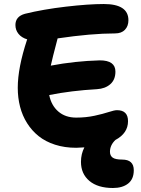

<svg xmlns="http://www.w3.org/2000/svg" viewBox="-20 -691 704 960"><path d="M360.8 47.9Q303.2 47.9 255.4 32.5Q207.5 17.1 173.3 -10.3Q139.2 -37.6 115.5 -75.2Q91.8 -112.8 80.3 -157.5Q68.8 -202.1 68.8 -252Q68.8 -352.1 115.2 -492.2Q115.2 -493.2 116.2 -494.1Q87.4 -502.9 72.3 -522Q57.1 -541 57.1 -565.9Q57.1 -608.9 105 -622.1Q196.3 -644.5 309.6 -657.7Q422.9 -670.9 499 -670.9Q622.1 -670.9 622.1 -589.8Q622.1 -560.5 604.7 -542.2Q587.4 -523.9 555.2 -523.9Q437 -523.9 268.1 -499Q240.2 -393.6 233.9 -362.8Q353.5 -385.7 479 -389.2Q557.1 -389.2 557.1 -333Q557.1 -292.5 531.5 -270Q505.9 -247.6 464.8 -245.1Q336.4 -237.8 226.1 -215.8Q236.3 -164.1 271.5 -133.5Q306.6 -103 360.8 -103Q410.2 -103 452.9 -112.3Q495.6 -121.6 523.7 -130.9Q551.8 -140.1 564.9 -140.1Q620.1 -140.1 620.1 -85Q620.1 -24.9 557.1 8.8Q529.8 34.7 529.8 67.9Q529.8 87.4 543.5 97.2Q557.1 106.9 590.8 106.9Q648.9 106.9 648.9 160.2Q648.9 204.6 620.6 226.8Q592.3 249 544.9 249Q469.2 249 427 213.6Q384.8 178.2 384.8 118.2Q384.8 79.1 401.9 45.9Q375.5 47.9 360.8 47.9Z"/></svg>

Font: Shantell Sans Bouncy
Style: Bold
Weight: 700
Designer: Stephen Nixon, Anya Danilova, Shantell Martin
Foundry: Arrow Type
Version: Version 1.006;[9816181b4]